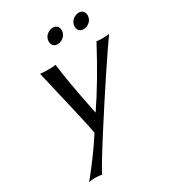

<svg xmlns="http://www.w3.org/2000/svg" viewBox="-204 -734 978 1084"><g transform="rotate(-30 285.0 -192.5)"><path d="M253.9 -574.2Q260.3 -605 291 -617.7Q301.8 -621.6 311 -622.1Q339.8 -622.1 347.7 -595.2Q350.1 -584.5 348.1 -574.2Q341.3 -543 309.6 -530.8Q299.8 -527.3 291 -526.9Q261.2 -526.9 254.4 -553.7Q252 -564 253.9 -574.2ZM422.9 -574.2Q429.2 -605 460 -617.7Q470.7 -621.6 480 -622.1Q508.8 -622.1 516.6 -595.2Q519 -584.5 517.1 -574.2Q510.3 -543 479 -530.8Q469.2 -527.3 460 -526.9Q430.2 -526.9 423.3 -553.7Q420.9 -564 422.9 -574.2ZM119.6 -432.1Q133.8 -429.2 171.4 -429.2Q207.5 -429.2 220.7 -432.1Q232.4 -328.6 281.2 -87.4H283.2Q381.3 -231.4 487.8 -432.1Q498 -429.2 526.4 -429.2Q559.1 -429.2 569.8 -432.1Q460.4 -277.3 273.4 14.2Q168 178.7 137.7 236.8Q122.1 231.9 89.8 231.9Q71.3 232.4 53.7 236.8Q151.9 115.7 219.7 9.8Q210 -50.8 121.1 -426.3Q120.1 -429.7 119.6 -432.1Z"/></g></svg>

Font: Linux Biolinum Slanted O
Style: Slanted
Weight: 400
Designer: Philipp H. Poll
Foundry: Philipp H. Poll
Version: Version 1.0.4